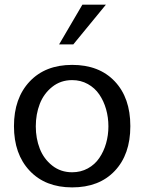

<svg xmlns="http://www.w3.org/2000/svg" viewBox="-20 -791 620 825"><path d="M445.8 -248Q445.8 -286.6 435.8 -321.8Q425.8 -356.9 406.7 -385Q387.7 -413.1 357.4 -429.9Q327.1 -446.8 290 -446.8Q240.7 -446.8 204.3 -417.7Q168 -388.7 150.9 -344.5Q133.8 -300.3 133.8 -248Q133.8 -196.3 150.9 -152.3Q168 -108.4 204.3 -79.6Q240.7 -50.8 290 -50.8Q327.1 -50.8 357.4 -67.4Q387.7 -84 406.7 -112.1Q425.8 -140.1 435.8 -175Q445.8 -210 445.8 -248ZM540 -250V-248Q540 -127.4 473.1 -56.6Q406.2 14.2 290 14.2Q174.8 14.2 107.4 -57.4Q40 -128.9 40 -249Q40 -369.1 107.4 -440.7Q174.8 -512.2 290 -512.2Q406.2 -512.2 473.1 -441.4Q540 -370.6 540 -250ZM435.1 -771 294.9 -600.1H233.9L334 -771Z"/></svg>

Font: Perun
Style: Regular
Weight: 400
Version: Version 1.0000